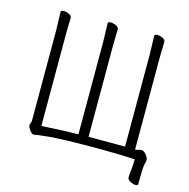

<svg xmlns="http://www.w3.org/2000/svg" viewBox="-119 -823 1049 1067"><g transform="rotate(15 405.5 -289.5)"><path d="M768 120Q768 129 754.5 129Q741 129 723.5 120Q706 111 706 98Q706 85 708 70.5Q710 56 711 42Q713 16 713 -8Q616 -13 506.5 -13Q397 -13 330 -11Q263 -9 224 -6Q153 1 140 5H136Q123 5 111 -12.5Q99 -30 99 -38.5Q99 -47 102.5 -52.5Q106 -58 106 -70V-586L103 -692Q103 -702 118.5 -702Q134 -702 150 -694.5Q166 -687 166 -674L164 -585V-53L194 -54Q295 -60 375 -61V-592L372 -698Q372 -708 387.5 -708Q403 -708 419 -700.5Q435 -693 435 -680L433 -591V-62H643V-592L640 -698Q640 -708 655.5 -708Q671 -708 687 -700.5Q703 -693 703 -680L701 -591V-60Q712 -61 719 -64Q726 -67 738.5 -67Q751 -67 764.5 -49.5Q778 -32 778 -21Q778 -10 774.5 -1Q771 8 769.5 34Q768 60 768 82Z"/></g></svg>

Font: LXGW WenKai TC Light
Style: Regular
Weight: 300
Designer: LXGW / Fontworks Inc.
Foundry: LXGW / Fontworks Inc.
Version: Version 1.330